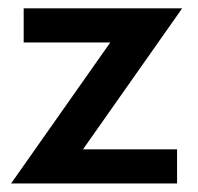

<svg xmlns="http://www.w3.org/2000/svg" viewBox="-20 -430 465 450"><path d="M395 0H6L238.5 -330.5H35.5V-410.5H407L174.5 -80H395Z"/></svg>

Font: Lucymar Sans Medium
Style: Regular
Weight: 500
Foundry: The League of Moveable Type (original font) / Main changes by Cristiano Sobral with portions from Mirco Monsees
Version: Version 2.001;August 30, 2020;FontCreator 13.0.0.2681 64-bit